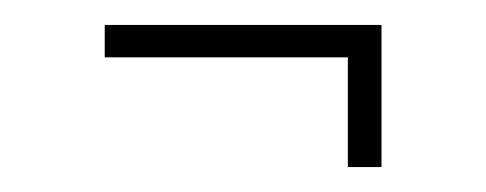

<svg xmlns="http://www.w3.org/2000/svg" viewBox="-20 -257 390 154"><path d="M64 -211V-237H286V-211ZM259 -123V-237H286V-123Z"/></svg>

Font: Darker Grotesque Light Light
Style: Regular
Weight: 300
Version: Version 1.000;gftools[0.9.28]